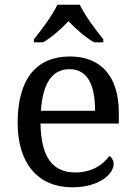

<svg xmlns="http://www.w3.org/2000/svg" viewBox="-20 -786 575 816"><path d="M124 -619V-606H163C201 -628 241 -664 271 -696C301 -664 342 -628 380 -606H419V-619C388 -657 340 -721 319 -766H224C203 -721 155 -657 124 -619ZM287 10C406 10 463 -49 463 -89C463 -106 453 -119 444 -123C420 -87 370 -53 301 -53C205 -53 155 -115 152 -261H485V-307C485 -465 406 -546 277 -546C135 -546 55 -451 55 -264C55 -91 142 10 287 10ZM384 -315H154C161 -430 201 -492 275 -492C355 -492 384 -421 384 -315Z"/></svg>

Font: Noto Serif
Style: Regular
Weight: 400
Designer: Monotype Design Team
Foundry: Monotype Imaging Inc.
Version: Version 2.015